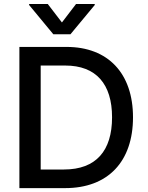

<svg xmlns="http://www.w3.org/2000/svg" viewBox="-20 -969 762 989"><path d="M315.3 0C536.9 0 665.1 -137.4 665.1 -364.7C665.1 -590.9 536.9 -727.3 322.8 -727.3H79.9V0ZM130 -943.2 254.6 -792.6H343L468 -943.2V-948.5H371.8L299 -853.3L225.9 -948.5H130ZM189.6 -95.9V-631.4H316.1C475.1 -631.4 557.2 -536.2 557.2 -364.7C557.2 -192.5 475.1 -95.9 309.3 -95.9Z"/></svg>

Font: Magic Ui Pro Medium
Style: Regular
Weight: 500
Designer: Stefan Endress, Andreas Faust
Version: Version 1.000;FEAKit 1.0